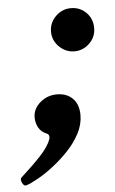

<svg xmlns="http://www.w3.org/2000/svg" viewBox="-80 -451 407 678"><g transform="rotate(-5 124.0 -112.0)"><path d="M197 -264Q166 -264 143 -286.5Q120 -309 120 -340Q120 -372 143 -394.5Q166 -417 197 -417Q229 -417 251 -395Q273 -373 273 -340Q273 -308 250 -286Q227 -264 197 -264ZM-12 192Q-22 196 -28.5 182.5Q-35 169 -28 163Q13 126 42.5 94.5Q72 63 81 37Q82 34 82 29Q82 20 74 17Q54 9 45 -7.5Q36 -24 36 -44Q36 -74 61.5 -96Q87 -118 121 -118Q156 -118 177 -97Q198 -76 198 -38Q198 -5 181.5 26.5Q165 58 139 85.5Q113 113 84 135.5Q55 158 29 172.5Q3 187 -12 192Z"/></g></svg>

Font: Junicode SmExp
Style: Bold Italic
Weight: 700
Width: 6
Italic angle: -11°
Designer: Peter S. Baker
Version: Version 2.205; ttfautohint (v1.8.4)